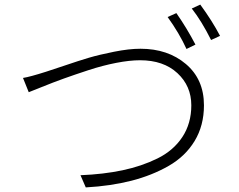

<svg xmlns="http://www.w3.org/2000/svg" viewBox="-20 -827 1040 835"><path d="M747 -770Q793 -704 830 -633L791 -614Q760 -682 709 -753ZM851 -807Q903 -736 937 -671L898 -653Q857 -735 814 -790ZM80 -488Q111 -493 180 -515Q194 -519 258.5 -541Q323 -563 367 -576Q411 -589 476 -602Q541 -615 591 -615Q710 -615 788.5 -548.5Q867 -482 867 -369Q867 -281 826.5 -214Q786 -147 713.5 -105.5Q641 -64 551.5 -41Q462 -18 353 -12L330 -65Q430 -69 513 -86.5Q596 -104 665 -138Q734 -172 773 -231Q812 -290 812 -369Q812 -453 751.5 -509Q691 -565 589 -565Q544 -565 485 -553.5Q426 -542 365 -522Q304 -502 258 -485.5Q212 -469 161.5 -448.5Q111 -428 105 -426Z"/></svg>

Font: Noto Sans Korean Light
Style: Regular
Weight: 300
Designer: Ryoko NISHIZUKA  (kana & ideographs); Paul D. Hunt (Latin, Greek & Cyrillic); Wenlong ZHANG  (bopomofo); Sandoll Communi
Foundry: Adobe Systems Incorporated
Version: Version 1.000;PS 1;hotconv 1.0.78;makeotf.lib2.5.61930